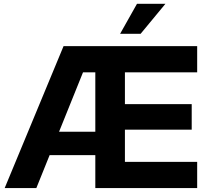

<svg xmlns="http://www.w3.org/2000/svg" viewBox="-20 -964 1062 984"><path d="M305.7 -727.5H990.5V-593.2H620.2V-430.3H962.5V-299.4H620.2V-134.4H990.5V0H468.5V-593.2H405.4L166.2 0H3.9ZM173 -288.7H519.5V-168.9H173ZM682 -944.4H827.7L700.6 -790.7H595.5Z"/></svg>

Font: Intratopia Thin
Style: Regular
Weight: 100
Designer: Rasmus Andersson
Foundry: rsms
Version: Version 3.000;Glyphs 3.2.3 (3260)